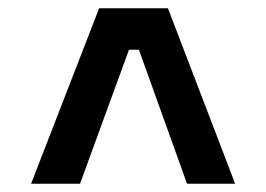

<svg xmlns="http://www.w3.org/2000/svg" viewBox="-20 -753 642 463"><path d="M55 -310 219 -733H385L547 -310H431L315 -633H291L173 -310Z"/></svg>

Font: Cazoo Sans SemiBold
Style: Regular
Weight: 600
Designer: Jonathan Barnbrook, Julián Moncada
Foundry: Barnbrook Fonts
Version: Version 2.000;Glyphs 3.2.3 (3260)